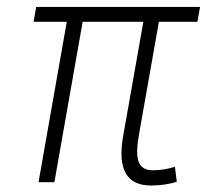

<svg xmlns="http://www.w3.org/2000/svg" viewBox="-20 -538 626 567"><path d="M425.8 9.8C453.6 9.8 477.5 6.3 502 -1L496.6 -45.4C474.1 -38.6 453.6 -35.2 432.1 -35.2C386.7 -35.2 377.4 -67.4 390.6 -141.6L449.2 -473.6H563L570.8 -517.6H86.9L79.1 -473.6H177.2L93.8 0H140.6L224.1 -473.6H403.3L343.8 -136.7C325.7 -35.6 356 9.8 425.8 9.8Z"/></svg>

Font: Cascadia Code PL ExtraLight
Style: Italic
Weight: 200
Italic angle: -10°
Monospace: yes
Designer: Aaron Bell
Foundry: Saja Typeworks
Version: Version 2404.023